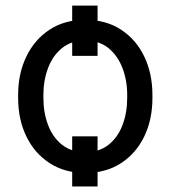

<svg xmlns="http://www.w3.org/2000/svg" viewBox="-20 -609 607 687"><path d="M329.1 -588.9V-409.2H238.3V-588.9ZM329.1 -121.1V58.1H238.3V-121.1ZM44.9 -258.3V-269.5Q44.9 -345.7 74.2 -406.5Q103.5 -467.3 157.2 -502.7Q210.9 -538.1 284.7 -538.1Q359.4 -538.1 413.3 -502.7Q467.3 -467.3 496.3 -406.5Q525.4 -345.7 525.4 -269.5V-258.3Q525.4 -181.6 496.3 -121.1Q467.3 -60.5 413.3 -25.4Q359.4 9.8 285.6 9.8Q211.4 9.8 157.5 -25.4Q103.5 -60.5 74.2 -121.1Q44.9 -181.6 44.9 -258.3ZM135.3 -269.5V-258.3Q135.3 -206.1 151.9 -161.9Q168.5 -117.7 201.9 -91.1Q235.4 -64.5 285.6 -64.5Q335 -64.5 368.4 -91.1Q401.9 -117.7 418.5 -161.9Q435.1 -206.1 435.1 -258.3V-269.5Q435.1 -321.3 418.2 -365.5Q401.4 -409.7 368.2 -436.8Q335 -463.9 284.7 -463.9Q234.9 -463.9 201.7 -436.8Q168.5 -409.7 151.9 -365.5Q135.3 -321.3 135.3 -269.5Z"/></svg>

Font: RobotoDEMO
Style: Regular
Weight: 400
Designer: Christian Robertson
Foundry: Google
Version: Version 2.136